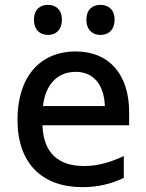

<svg xmlns="http://www.w3.org/2000/svg" viewBox="-20 -761 603 791"><path d="M394 -617C426 -617 452 -637 452 -680C452 -722 426 -741 394 -741C362 -741 336 -723 336 -680C336 -637 362 -617 394 -617ZM178 -617C209 -617 235 -637 235 -680C235 -722 209 -741 178 -741C146 -741 120 -723 120 -680C120 -637 146 -617 178 -617ZM320 10C379 10 436 -2 490 -28V-118C436 -93 384 -77 327 -77C225 -77 159 -126 155 -245H512V-299C512 -454 430 -549 292 -549C144 -549 52 -443 52 -268C52 -89 152 10 320 10ZM412 -324H157C167 -413 217 -465 292 -465C366 -465 409 -411 412 -324Z"/></svg>

Font: Noto Sans Mono SemiCondensed Medium
Style: Regular
Weight: 500
Width: 4
Designer: Monotype Design Team
Foundry: Monotype Imaging Inc.
Version: Version 2.014